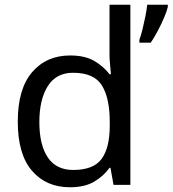

<svg xmlns="http://www.w3.org/2000/svg" viewBox="-20 -780 728 810"><path d="M275 10Q175 10 115 -59.5Q55 -129 55 -267Q55 -405 115.5 -475.5Q176 -546 276 -546Q338 -546 377.5 -523Q417 -500 442 -467H448Q447 -480 444.5 -505.5Q442 -531 442 -546V-760H530V0H459L446 -72H442Q418 -38 378 -14Q338 10 275 10ZM289 -63Q374 -63 408.5 -109.5Q443 -156 443 -250V-266Q443 -366 410 -419.5Q377 -473 288 -473Q217 -473 181.5 -416.5Q146 -360 146 -265Q146 -169 181.5 -116Q217 -63 289 -63ZM688 -760V-751Q684 -733 672.5 -706Q661 -679 646 -650.5Q631 -622 616 -600H568V-612Q575 -631 581.5 -657.5Q588 -684 593.5 -711.5Q599 -739 601 -760Z"/></svg>

Font: Noto IKEA Latin
Style: Regular
Weight: 400
Designer: Monotype Design Team
Foundry: Monotype Imaging Inc.
Version: Version 1.0